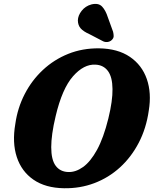

<svg xmlns="http://www.w3.org/2000/svg" viewBox="-20 -963 797 995"><path d="M493.5 -712.5Q590.5 -711 653 -668.5Q715.5 -626 740.8 -553.5Q766 -481 751 -390Q738 -298 699.2 -223.5Q660.5 -149 601.8 -95.5Q543 -42 469 -14Q395 14 311.5 12.5Q215.5 11 153.5 -31.8Q91.5 -74.5 67 -149.2Q42.5 -224 59.5 -321.5Q71 -403.5 107.8 -475Q144.5 -546.5 202 -600.2Q259.5 -654 333.5 -683.8Q407.5 -713.5 493.5 -712.5ZM333.5 -71.5Q372 -70 410.5 -97.5Q449 -125 482.8 -186.5Q516.5 -248 541.5 -349Q553 -396 558.2 -433.8Q563.5 -471.5 563 -501.5Q562.5 -563.5 539.5 -594.8Q516.5 -626 475 -628Q414.5 -631.5 358.2 -567.5Q302 -503.5 268.5 -361.5Q256.5 -311.5 251 -271.5Q245.5 -231.5 245.5 -200.5Q245.5 -135 268.5 -104Q291.5 -73 333.5 -71.5ZM539 -873 566 -798.5Q569 -786.5 569 -775.8Q569 -765 559 -755.5Q550 -747 537.5 -745.5Q525 -744 514.5 -749L443.5 -786Q412 -800 398 -816Q384 -832 383.5 -857Q384 -882.5 403.2 -907Q422.5 -931.5 453.5 -940Q490 -949 508.8 -929.2Q527.5 -909.5 539 -873Z"/></svg>

Font: Fraunces 72pt S100
Style: Bold Italic
Weight: 700
Italic angle: -16°
Version: Version 1.000; ttfautohint (v1.8.3)